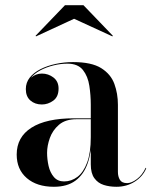

<svg xmlns="http://www.w3.org/2000/svg" viewBox="-20 -706 580 736"><path d="M426 10Q400 10 377.8 3Q355.5 -4 341.8 -22.8Q328 -41.5 328 -76V-304.5Q328 -340.5 322.5 -377Q317 -413.5 297.8 -437.8Q278.5 -462 238.5 -462Q212 -462 184.8 -455.2Q157.5 -448.5 134.2 -436.2Q111 -424 97 -406Q83 -388 83 -364.5H80Q80 -391.5 98.5 -407.8Q117 -424 140.5 -424Q165 -424 184.8 -409Q204.5 -394 204.5 -366.5Q204.5 -335 184.2 -320.2Q164 -305.5 140.5 -305.5Q114 -305.5 96.5 -320.8Q79 -336 79 -364.5Q79 -389.5 94 -408.5Q109 -427.5 135 -440.8Q161 -454 193.5 -461Q226 -468 260 -468Q331 -468 368 -444.8Q405 -421.5 418.5 -384.2Q432 -347 432 -304.5V-47Q432 -29.5 439.5 -16.8Q447 -4 467.5 -4Q484 -4 504.8 -19.5Q525.5 -35 538.5 -63L540.5 -60.5Q527 -29 496.2 -9.5Q465.5 10 426 10ZM186.5 10Q121.5 10 82.8 -23.2Q44 -56.5 44 -113.5Q44 -180.5 100.5 -216.5Q157 -252.5 263.5 -252.5H374.5V-249H273Q231 -249 206.2 -227.8Q181.5 -206.5 171 -176.8Q160.5 -147 160.5 -120.5Q160.5 -95.5 166.2 -70Q172 -44.5 186.5 -27.5Q201 -10.5 225.5 -10.5Q253.5 -10.5 276.8 -28Q300 -45.5 314 -83Q328 -120.5 328 -180.5H331Q331 -123 316 -80Q301 -37 269.2 -13.5Q237.5 10 186.5 10ZM118 -566.5 116.5 -569 229 -686H300L412.5 -569L411 -566.5L264 -634Z"/></svg>

Font: Bodoni Moda 48pt Medium
Style: Regular
Weight: 500
Designer: Owen Earl
Foundry: indestructible type
Version: Version 2.005